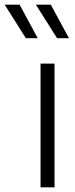

<svg xmlns="http://www.w3.org/2000/svg" viewBox="-108 -804 320 824"><path d="M66 -531H126V0H66ZM46 -784H110L188 -640H137ZM-24 -784 54 -640H3L-88 -784Z"/></svg>

Font: Eudoxus Sans Light
Style: Regular
Weight: 300
Designer: Stijn de Vries
Foundry: tokotype
Version: Version 2.005